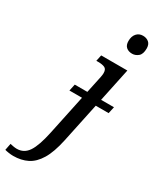

<svg xmlns="http://www.w3.org/2000/svg" viewBox="-389 -829 928 1137"><g transform="rotate(30 75.5 -260.5)"><path d="M225 -636Q200 -636 184.5 -649.5Q169 -663 169 -691Q169 -723 185.5 -742Q202 -761 229 -761Q253 -761 269 -747.5Q285 -734 285 -706Q285 -667 266 -651.5Q247 -636 225 -636ZM-82 240Q-97 240 -113.5 237.5Q-130 235 -140 232L-131 186Q-123 188 -109.5 190.5Q-96 193 -85 193Q-36 193 -7.5 150.5Q21 108 42 8L99 -262H13L23 -308H109L134 -426Q137 -441 137 -452Q137 -479 120.5 -486.5Q104 -494 76 -494H63L72 -536H251L203 -308H291L281 -262H193L136 8Q117 97 86.5 147.5Q56 198 14 219Q-28 240 -82 240Z"/></g></svg>

Font: NotoSerif-Italic
Style: Regular
Weight: 400
Italic angle: -12°
Designer: Monotype Design Team
Foundry: Monotype Imaging Inc.
Version: Version 2.007; ttfautohint (v1.8) -l 8 -r 50 -G 200 -x 14 -D